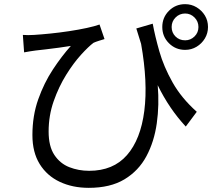

<svg xmlns="http://www.w3.org/2000/svg" viewBox="-20 -838 1040 924"><path d="M806 -708Q806 -681 824.5 -662.5Q843 -644 871 -644Q897 -644 916 -662.5Q935 -681 935 -708Q935 -735 916 -754Q897 -773 871 -773Q844 -773 825 -754Q806 -735 806 -708ZM761 -708Q761 -754 793 -786Q825 -818 871 -818Q901 -818 926 -803Q951 -788 966 -763.5Q981 -739 981 -708Q981 -678 966 -653Q951 -628 926 -613Q901 -598 871 -598Q825 -598 793 -630Q761 -662 761 -708ZM90 -670Q114 -668 144 -670Q177 -672 221.5 -676.5Q266 -681 312.5 -688Q359 -695 398 -703.5Q437 -712 459 -720L483 -650Q473 -647 457 -642Q441 -637 430 -632Q406 -614 370 -574.5Q334 -535 298.5 -478Q263 -421 238.5 -351.5Q214 -282 214 -205Q214 -134 241.5 -92.5Q269 -51 313.5 -33.5Q358 -16 409 -16Q525 -16 591 -91.5Q657 -167 674.5 -304.5Q692 -442 659 -627L636 -701L715 -724Q726 -664 747 -590.5Q768 -517 810.5 -441.5Q853 -366 927 -300L874 -229Q794 -315 739 -428Q747 -333 734.5 -244.5Q722 -156 684.5 -86Q647 -16 579 25Q511 66 407 66Q329 66 267.5 37Q206 8 171 -48.5Q136 -105 136 -188Q136 -281 164 -360Q192 -439 234.5 -503.5Q277 -568 321 -617Q296 -613 263.5 -608.5Q231 -604 200.5 -600.5Q170 -597 152 -595Q138 -593 124.5 -591Q111 -589 96 -586Z"/></svg>

Font: Go Noto Current
Style: Regular
Weight: 400
Designer: Monotype Design Team
Foundry: Monotype Imaging Inc.
Version: Version 2.007; ttfautohint (v1.8) -l 8 -r 50 -G 200 -x 14 -D